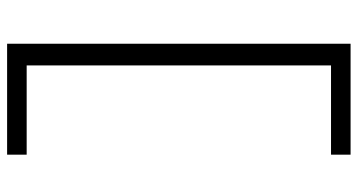

<svg xmlns="http://www.w3.org/2000/svg" viewBox="-253 -610 1006 540"><g transform="rotate(-90 250.0 -340.0)"><path d="M85 143V88H336V-768H85V-823H397V143Z"/></g></svg>

Font: Iosevka SS04 Light
Style: Regular
Weight: 300
Monospace: yes
Designer: Belleve Invis
Foundry: Belleve Invis
Version: Version 19.0.0; ttfautohint (v1.8.4)